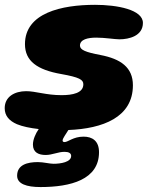

<svg xmlns="http://www.w3.org/2000/svg" viewBox="-42 -520 616 796"><path d="M126 255.5C250.5 255.5 368.5 225 368.5 111C368.5 64 340.5 46.5 304.5 46.5C261.5 46.5 240.5 69 225.5 69C220 69 217.5 66.5 217.5 62.5C217.5 53.5 231.5 36 241.5 19C384 13.5 509 -33.5 509 -166.5C509 -240.5 458.5 -276 374 -292C313.5 -303.5 289.5 -313 289.5 -331C289.5 -356.5 322 -364 357 -364C393 -364 434 -357 453 -357C493 -357 550.5 -371 550.5 -425C550.5 -480 444 -500 352 -500C213.5 -500 61.5 -466.5 61.5 -337C61.5 -267 112 -230.5 212 -213C287.5 -199.5 303.5 -189.5 303.5 -170.5C303.5 -134 258.5 -125.5 213 -125.5C149 -125.5 106 -142 66.5 -142C18.5 -142 -22.5 -119 -22.5 -71.5C-22.5 -40 -4 -19 28.5 -5C51.5 4.5 83 11 118.5 15C105 34.5 94.5 59 94.5 79.5C94.5 112 118 122.5 147.5 122.5C175 122.5 198.5 109.5 225.5 109.5C243 109.5 253 115 253 126.5C253 152 210 159 180 159C163.5 159 138 152 115 152C71.5 152 29 163 29 208.5C29 242.5 68 255.5 126 255.5Z"/></svg>

Font: Gluten
Style: Bold Italic
Weight: 700
Italic angle: -13°
Designer: Tyler Finck
Foundry: Etcetera Type Company
Version: Version 0.920